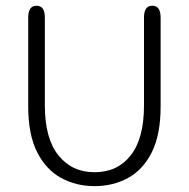

<svg xmlns="http://www.w3.org/2000/svg" viewBox="-20 -639 659 670"><path d="M310 10.5Q245.5 10.5 193 -18.2Q140.5 -47 109.5 -108.2Q78.5 -169.5 78.5 -267.5V-578Q78.5 -619 107.5 -619Q136.5 -619 136.5 -578V-271Q136.5 -156 183.8 -97Q231 -38 310 -38Q390 -38 436.2 -97Q482.5 -156 482.5 -271V-578Q482.5 -619 511.5 -619Q540.5 -619 540.5 -578V-267.5Q540.5 -169.5 510 -108.2Q479.5 -47 427.2 -18.2Q375 10.5 310 10.5Z"/></svg>

Font: Sono Monospace Light
Style: Regular
Weight: 300
Version: Version 2.112